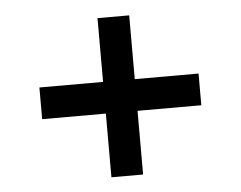

<svg xmlns="http://www.w3.org/2000/svg" viewBox="-41 -576 724 577"><g transform="rotate(-5 320.5 -287.0)"><path d="M272.7 -46.5H368.3V-238.6H560.7V-334.2H368.3V-526.6H272.7V-334.2H80.6V-238.6H272.7Z"/></g></svg>

Font: RED Number Medium
Style: Regular
Weight: 500
Designer: RED UED
Foundry: rsms
Version: Version 1.003;FEAKit 1.0